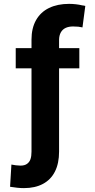

<svg xmlns="http://www.w3.org/2000/svg" viewBox="-20 -759 486 978"><path d="M384.1 -410.9H280.9V13.2Q280.9 73.1 260 114.6Q239.1 156.2 198.8 177.7Q158.6 199.2 102 199.2Q84.6 199.2 67.5 197.3Q50.5 195.3 31.3 192.4L38.1 79.2Q46.6 81.1 60.4 82.9Q74.1 84.6 84.3 84.6Q105.1 84.6 117.5 75.8Q130 67 135.2 51.9Q140.5 36.8 140.5 13.2V-410.9H60.1V-513.7H140.5V-557.1Q140.5 -615.7 163.7 -656.6Q186.9 -697.6 229.9 -718.4Q273 -739.3 331.9 -739.3Q348.6 -739.3 365.7 -737.4Q382.8 -735.5 399.2 -731.6Q403.6 -731.2 407.3 -730.5Q411 -729.8 414.5 -728.8L400.1 -619.4Q390.2 -621.8 379 -623Q367.7 -624.2 352.3 -624.2Q330.3 -624.2 314.5 -616.9Q298.8 -609.6 290.1 -594.4Q281.4 -579.1 280.9 -557.1V-513.7H384.1Z"/></svg>

Font: WEMIX Pretendard Variable
Style: Regular
Weight: 400
Designer: Base glyphs from Inter by Rasmus Andersson; Hangeul glyphs from Noto Sans CJK(Source Han Sans) by Jang Soo-young and Kan
Foundry: Kil Hyung-jin
Version: Version 1.000;Glyphs 3.2 (3208)